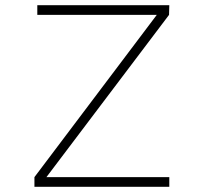

<svg xmlns="http://www.w3.org/2000/svg" viewBox="-20 -716 780 736"><path d="M629 -696 628 -659 158 -37H629V0H112V-37L581 -659H123V-696Z"/></svg>

Font: M Major Mono Display
Style: Regular
Weight: 400
Designer: Emre Parlak
Foundry: Emre Parlak
Version: Version 2.000; ttfautohint (v1.8) -l 8 -r 50 -G 200 -x 14 -D